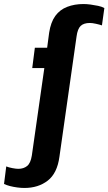

<svg xmlns="http://www.w3.org/2000/svg" viewBox="-113 -748 538 953"><path d="M8 185Q-8 185 -27 182.5Q-46 180 -63.5 175.5Q-81 171 -93 165L-82 78Q-70 83 -51.5 86.5Q-33 90 -22 90Q4 90 21.5 76Q39 62 45 24L107 -410H47L60 -511H121L131 -586Q139 -638 161.5 -669Q184 -700 220.5 -714Q257 -728 301 -728Q317 -728 336 -725.5Q355 -723 374 -719Q393 -715 405 -708L393 -622Q381 -626 363 -630Q345 -634 333 -634Q303 -634 287.5 -619.5Q272 -605 267 -567L182 30Q171 112 124 148.5Q77 185 8 185Z"/></svg>

Font: Chivo SemiBold
Style: Italic
Weight: 600
Italic angle: -8.05°
Designer: Hector Gatti
Foundry: Omnibus-Type
Version: Version 2.002